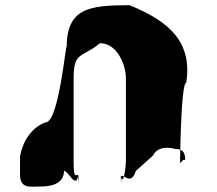

<svg xmlns="http://www.w3.org/2000/svg" viewBox="-20 -702 833 738"><path d="M135 15C158 15 226 13 226 -45C243 -45 271 24 280 -25C280 -25 282 31 282 -27C272 -37 263 -6 263 -82V-402C263 -506 295 -478 364 -536C433 -536 464 -448 464 -402V-82C464 -64 454 21 444 -27C444 -27 446 33 446 -25C455 -34 484 13 502 -45L568 -104C585 -138 624 -138 656 -129C679 -129 692 -120 692 -86C682 -96 672 -64 672 -82C672 -24 673 -384 696 -384C719 -537 636 -618 478 -682C320 -682 236 -670 236 -517C236 -568 208 -232 156 -232C104 -214 67 -161 57 -100V-32C57 25 95 15 135 15Z"/></svg>

Font: Hussar Przerywany
Style: Regular
Weight: 400
Foundry: Cannot Into Space Fonts
Version: Version 0.982